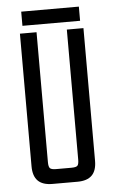

<svg xmlns="http://www.w3.org/2000/svg" viewBox="-52 -747 468 783"><g transform="rotate(-5 182.0 -355.5)"><path d="M244 -90V-622H312V-79Q312 -39 292.5 -19.5Q273 0 233 0H172V-59H213Q233 -59 238.5 -65Q244 -71 244 -90ZM120 -622V-90Q120 -71 126 -65Q132 -59 151 -59H182V0H131Q91 0 71.5 -19.5Q52 -39 52 -79V-622ZM65 -653V-711H301V-653Z"/></g></svg>

Font: Teko Variable Light
Style: Regular
Weight: 300
Designer: Manushi Parikh, Jonny Pinhorn
Foundry: Indian Type Foundry
Version: Version 3.000